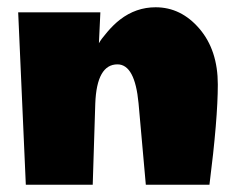

<svg xmlns="http://www.w3.org/2000/svg" viewBox="-20 -508 649 528"><path d="M408 -488Q478 -488 528.5 -429Q579 -370 579 -275.5Q579 -181 556 0H381L361 -224Q351 -331 303 -331Q246 -331 242 -223L235 0H51L30 -474H256L252 -389Q257 -399 275 -420Q293 -441 310 -454Q354 -488 408 -488Z"/></svg>

Font: Wendy One
Style: Regular
Weight: 400
Designer: Alejandro Inler
Foundry: Alejandro Inler
Version: 1.001